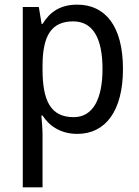

<svg xmlns="http://www.w3.org/2000/svg" viewBox="-20 -566 599 826"><path d="M312 -546C239 -546 194 -514 163 -463H159L147 -536H78V240H163V13C163 -11 160 -45 158 -69H163C192 -24 241 10 313 10C433 10 509 -88 509 -269C509 -454 433 -546 312 -546ZM295 -474C382 -474 421 -398 421 -269C421 -142 381 -62 297 -62C198 -62 163 -132 163 -268V-286C164 -413 201 -474 295 -474Z"/></svg>

Font: Noto Sans Bengali SemiCondensed
Style: Regular
Weight: 400
Width: 4
Designer: Jelle Bosma - Monotype Design Team
Foundry: Monotype Imaging Inc.
Version: Version 2.003